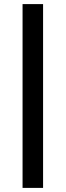

<svg xmlns="http://www.w3.org/2000/svg" viewBox="-20 -743 320 936"><path d="M90 173V-723H190V173Z"/></svg>

Font: Archivo VF Beta
Style: Regular
Weight: 400
Designer: Hector Gatti
Foundry: Omnibus-Type
Version: Version 1.002